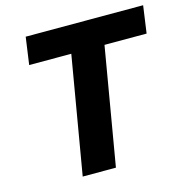

<svg xmlns="http://www.w3.org/2000/svg" viewBox="-105 -816 893 916"><g transform="rotate(-15 341.0 -357.5)"><path d="M291 -580H83L102 -715H682L663 -580H455L356 0H192Z"/></g></svg>

Font: Nebula Sans Bold
Style: Regular
Weight: 700
Italic angle: -9°
Designer: Paul D. Hunt for Adobe (as Source Sans)
Foundry: Nebula Entertainment & Broadcasting LLC
Version: Version 1.010